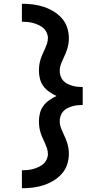

<svg xmlns="http://www.w3.org/2000/svg" viewBox="-20 -853 540 1026"><path d="M97 153V57Q113 57 128 55.5Q143 54 157.5 50Q172 46 186 39.5Q200 33 211.5 23Q223 13 229.5 -1Q236 -15 236 -30Q236 -46 231 -60.5Q226 -75 220 -88.5Q214 -102 207.5 -116Q201 -130 196.5 -145Q192 -160 190 -175Q188 -190 188 -205Q188 -227 193.5 -248.5Q199 -270 212 -287.5Q225 -305 243.5 -318Q262 -331 282 -340Q262 -349 243.5 -362Q225 -375 212 -392.5Q199 -410 193.5 -431.5Q188 -453 188 -475Q188 -490 190 -505Q192 -520 196.5 -535Q201 -550 207.5 -564Q214 -578 220 -591.5Q226 -605 231 -619.5Q236 -634 236 -650Q236 -665 229.5 -679Q223 -693 211.5 -703Q200 -713 186 -719.5Q172 -726 157.5 -730Q143 -734 128 -735.5Q113 -737 97 -737V-833Q126 -833 155 -829.5Q184 -826 212 -817Q240 -808 265 -793Q290 -778 309.5 -756.5Q329 -735 338.5 -707Q348 -679 348 -650Q348 -621 340 -594Q332 -567 319 -542V-541Q311 -525 305 -508.5Q299 -492 299 -475Q299 -461 303.5 -447Q308 -433 317.5 -422.5Q327 -412 339.5 -405.5Q352 -399 365.5 -395Q379 -391 393.5 -389.5Q408 -388 422 -388V-292Q408 -292 393.5 -290.5Q379 -289 365.5 -285Q352 -281 339.5 -274.5Q327 -268 317.5 -257.5Q308 -247 303.5 -233Q299 -219 299 -205Q299 -188 305 -171.5Q311 -155 319 -139V-138Q332 -113 340 -86Q348 -59 348 -30Q348 -1 338.5 27Q329 55 309.5 76.5Q290 98 265 113Q240 128 212 137Q184 146 155 149.5Q126 153 97 153Z"/></svg>

Font: Iosevka Term Curly
Style: Bold
Weight: 700
Designer: Belleve Invis
Foundry: Belleve Invis
Version: Version 32.3.0